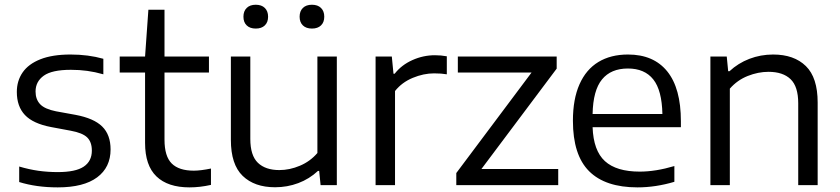

<svg xmlns="http://www.w3.org/2000/svg" viewBox="-20 -781 3544 810"><path d="M61 -13V-78.5Q103 -66 142.2 -60.5Q181.5 -55 224 -55Q299 -55 333.2 -78Q367.5 -101 367.5 -145.5Q367.5 -182 347.8 -201.2Q328 -220.5 278.5 -229.5L195.5 -245Q119.5 -259.5 85.2 -295.8Q51 -332 51 -393Q51 -440 75.5 -475.5Q100 -511 150.5 -531Q201 -551 277.5 -551Q352.5 -551 416 -533V-467.5Q381 -477.5 348 -482Q315 -486.5 279 -486.5Q199.5 -486.5 164.8 -461.8Q130 -437 130 -395Q130 -362 149.2 -341.5Q168.5 -321 216 -311.5L298.5 -296.5Q376 -282 411.2 -247.2Q446.5 -212.5 446.5 -150.5Q446.5 -75 389.8 -32.8Q333 9.5 223.5 9.5Q133.5 9.5 61 -13Z M870 -70V-1Q823.5 9.5 779.5 9.5Q688 9.5 640 -36.8Q592 -83 592 -178V-475H485V-542.5H592L606 -740H674V-542.5H861.5V-475H674V-191.5Q674 -121.5 704.5 -91.2Q735 -61 797.5 -61Q826 -61 870 -70Z M954 -191V-542.5H1036V-195Q1036 -125 1068 -94.2Q1100 -63.5 1158.5 -63.5Q1202 -63.5 1245.2 -81.8Q1288.5 -100 1319 -135.5V-542.5H1401V0H1332.5L1326.5 -60H1321.5Q1285 -26 1238.5 -8.5Q1192 9 1140.5 9Q1053.5 9 1003.8 -39Q954 -87 954 -191ZM1007 -710.5Q1007 -734 1020.8 -747.5Q1034.5 -761 1059 -761Q1083.5 -761 1097.2 -747.5Q1111 -734 1111 -710.5Q1111 -687 1097.2 -673.8Q1083.5 -660.5 1059 -660.5Q1034.5 -660.5 1020.8 -673.8Q1007 -687 1007 -710.5ZM1244 -710.5Q1244 -734 1257.8 -747.5Q1271.5 -761 1296 -761Q1320.5 -761 1334.2 -747.5Q1348 -734 1348 -710.5Q1348 -687 1334.2 -673.8Q1320.5 -660.5 1296 -660.5Q1271.5 -660.5 1257.8 -673.8Q1244 -687 1244 -710.5Z M1564.5 -542.5H1633L1640 -470H1645Q1674 -507 1719.8 -527.5Q1765.5 -548 1815 -548Q1840.5 -548 1865 -543.5V-467.5Q1842.5 -471.5 1811 -471.5Q1767 -471.5 1721.2 -452.5Q1675.5 -433.5 1646.5 -397V0H1564.5Z M2011 -68H2335V0H1905V-51L2222.5 -475H1911.5V-542.5H2328.5V-491.5Z M2852.5 -244.5H2480Q2483.5 -145.5 2532 -101.2Q2580.5 -57 2679 -57Q2746 -57 2825 -80.5V-14Q2746 9.5 2669.5 9.5Q2533.5 9.5 2465.2 -58.8Q2397 -127 2397 -271.5Q2397 -363 2424.8 -425.5Q2452.5 -488 2504.5 -519.5Q2556.5 -551 2629.5 -551Q2737.5 -551 2795 -479.8Q2852.5 -408.5 2852.5 -269.5ZM2480 -300H2774.5Q2772.5 -400 2736 -446Q2699.5 -492 2629 -492Q2557.5 -492 2519.8 -446Q2482 -400 2480 -300Z M2977 -542.5H3046L3052 -480.5H3057.5Q3094 -514.5 3141.5 -532.8Q3189 -551 3241.5 -551Q3330 -551 3379.8 -502.2Q3429.5 -453.5 3429.5 -348.5V0H3347.5V-345.5Q3347.5 -416 3315.2 -447Q3283 -478 3222 -478Q3178.5 -478 3134.5 -460.5Q3090.5 -443 3059 -407V0H2977Z"/></svg>

Font: Encode Sans Semi Expanded
Style: Regular
Weight: 400
Width: 6
Designer: Multiple Designers
Foundry: Impallari Type
Version: Version 2.000